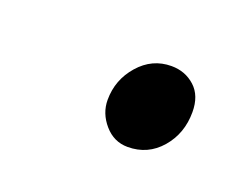

<svg xmlns="http://www.w3.org/2000/svg" viewBox="-37 -335 264 210"><g transform="rotate(20 95.0 -230.0)"><path d="M83 -221.2Q83 -244.6 98.4 -262.2Q113.8 -279.8 136.2 -279.8Q152.3 -279.8 163.6 -269.5Q174.8 -259.3 174.8 -240.2Q174.8 -215.3 159.7 -197.8Q144.5 -180.2 121.1 -180.2Q105 -180.2 94 -192.9Q83 -205.6 83 -221.2Z"/></g></svg>

Font: Dehuti
Style: Bold-Italic
Weight: 700
Version: Version 1.2